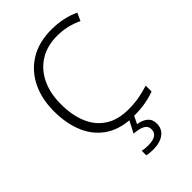

<svg xmlns="http://www.w3.org/2000/svg" viewBox="-278 -831 1179 1179"><g transform="rotate(-45 311.5 -242.0)"><path d="M404 -672Q316 -672 253 -632.5Q190 -593 156.5 -522.5Q123 -452 123 -359Q123 -263 153 -191.5Q183 -120 243.5 -81Q304 -42 394 -42Q446 -42 489.5 -50Q533 -58 572 -71V-20Q535 -6 491 2Q447 10 388 10Q280 10 207.5 -36Q135 -82 98.5 -165Q62 -248 62 -359Q62 -465 102.5 -547.5Q143 -630 219.5 -677Q296 -724 405 -724Q509 -724 592 -685L569 -634Q492 -672 404 -672ZM456 142Q456 188 421.5 214Q387 240 326 240Q292 240 272 234V195Q292 200 327 200Q364 200 386 186.5Q408 173 408 143Q408 115 382.5 101.5Q357 88 311 85L355 0H396L367 59Q406 64 431 84.5Q456 105 456 142Z"/></g></svg>

Font: RS Noto Sans Light
Style: Regular
Weight: 300
Designer: Monotype Design Team
Foundry: Monotype Imaging Inc.
Version: Version 3.10